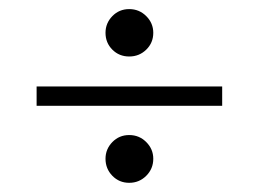

<svg xmlns="http://www.w3.org/2000/svg" viewBox="-20 -423 563 418"><path d="M261.3 -25Q239.5 -25 224.6 -40.3Q209.7 -55.6 209.7 -77.4Q209.7 -98.4 224.6 -113.7Q239.5 -129 261.3 -129Q283.1 -129 298.4 -113.7Q313.7 -98.4 313.7 -77.4Q313.7 -55.6 298.4 -40.3Q283.1 -25 261.3 -25ZM261.3 -300Q239.5 -300 224.6 -314.9Q209.7 -329.8 209.7 -351.6Q209.7 -372.6 224.6 -387.9Q239.5 -403.2 261.3 -403.2Q283.1 -403.2 298.4 -387.9Q313.7 -372.6 313.7 -351.6Q313.7 -329.8 298.4 -314.9Q283.1 -300 261.3 -300ZM59.7 -192.7V-234.7H463.7V-192.7Z"/></svg>

Font: Playfair 9pt
Style: Regular
Weight: 400
Designer: Claus Eggers Sørensen
Foundry: Claus Eggers Sørensen
Version: Version 2.203